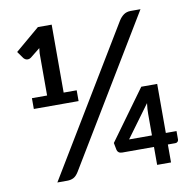

<svg xmlns="http://www.w3.org/2000/svg" viewBox="-80 -803 898 885"><g transform="rotate(-10 369.0 -360.5)"><path d="M585 -138V-238Q585 -249 585.8 -261.8Q586.5 -274.5 588.5 -288.5L478 -138ZM700 -138V-98.5Q700 -93 696 -88.5Q692 -84 685 -84H650V0H585V-84H436.5Q426 -84 420 -88.8Q414 -93.5 412.5 -100.5L406 -134L575.5 -367.5H650V-138ZM279.5 -403V-352.5H70V-403H141V-601L143.5 -624.5L98 -588Q92.5 -584 87.2 -583Q82 -582 77.5 -583Q73 -584 69.2 -586.5Q65.5 -589 63.5 -591.5L40 -624.5L154 -721H218.5V-403ZM218 -31.5Q206.5 -13 193.8 -6.5Q181 0 163.5 0H118L531.5 -684Q542 -701 555.5 -710.5Q569 -720 588 -720H634Z"/></g></svg>

Font: TypoPRO Lato
Style: Regular
Weight: 600
Designer: Lukasz Dziedzic with Adam Twardoch and Botio Nikoltchev
Foundry: tyPoland Lukasz Dziedzic
Version: Version 2.010; 2014-09-01; http://www.latofonts.com/